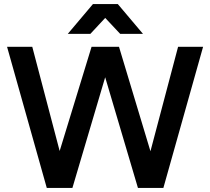

<svg xmlns="http://www.w3.org/2000/svg" viewBox="-20 -932 1042 952"><path d="M212 0 15 -700H140L298 -99H250L434 -700H570L751 -99H704L863 -700H987L790 0H664L484 -608H519L339 0ZM316 -764 441 -912H564L689 -764H576L468 -879H535L428 -764Z"/></svg>

Font: SUSE SemiBold
Style: Regular
Weight: 600
Designer: Rene Bieder
Foundry: SUSE
Version: Version 1.000